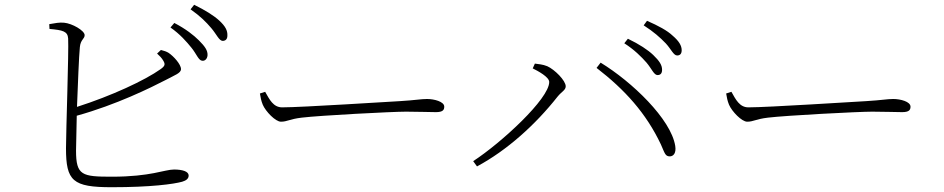

<svg xmlns="http://www.w3.org/2000/svg" viewBox="-20 -792 3950 803"><path d="M781 -592C802 -566 810 -540 825 -538C837 -536 847 -546 848 -561C849 -581 837 -598 812 -623C790 -645 757 -671 709 -696L693 -677C733 -649 760 -618 781 -592ZM864 -674C886 -648 896 -622 911 -621C923 -621 931 -628 931 -643C932 -664 923 -682 897 -706C874 -727 839 -749 792 -772L777 -753C818 -724 841 -701 864 -674ZM637 -568C647 -559 657 -549 663 -538C672 -523 670 -516 652 -503C586 -456 446 -391 302 -345C306 -445 310 -554 314 -595C317 -627 334 -629 334 -645C334 -664 282 -694 248 -697C229 -699 209 -695 186 -691L187 -671C243 -666 263 -661 265 -631C268 -579 256 -239 256 -172C256 -35 284 -9 447 -9C611 -9 706 -22 742 -32C758 -37 769 -44 769 -58C769 -75 743 -83 708 -83C668 -83 611 -53 448 -53C323 -53 298 -58 298 -162L301 -308C467 -354 610 -425 674 -458C711 -478 737 -486 737 -503C737 -523 706 -557 685 -571C677 -576 666 -580 653 -583Z M1089 -408 1067 -401C1070 -384 1072 -371 1079 -354C1091 -326 1132 -283 1155 -283C1181 -283 1191 -294 1242 -300C1316 -309 1620 -325 1678 -325C1735 -325 1770 -323 1803 -323C1833 -323 1838 -333 1838 -346C1838 -367 1796 -378 1766 -378C1740 -378 1719 -373 1652 -369C1612 -367 1242 -343 1160 -343C1123 -343 1107 -376 1089 -408Z M2684 -530C2706 -504 2715 -478 2730 -478C2742 -478 2749 -485 2749 -500C2749 -520 2738 -537 2712 -562C2690 -583 2654 -607 2606 -630L2591 -611C2633 -584 2662 -555 2684 -530ZM2765 -610C2787 -586 2797 -560 2812 -560C2824 -560 2831 -567 2831 -582C2831 -601 2820 -620 2793 -643C2771 -664 2734 -684 2686 -705L2672 -686C2714 -659 2740 -636 2765 -610ZM2208 -506C2230 -495 2277 -470 2277 -449C2277 -379 2077 -195 1959 -118L1975 -96C2100 -163 2219 -270 2312 -388C2329 -409 2346 -415 2346 -431C2346 -455 2300 -501 2269 -515C2250 -523 2230 -524 2217 -526ZM2781 -138C2796 -138 2809 -151 2804 -182C2786 -294 2623 -450 2492 -530L2475 -508C2593 -417 2682 -319 2744 -188C2760 -152 2762 -138 2781 -138Z M3039 -408 3017 -401C3020 -384 3022 -371 3029 -354C3041 -326 3082 -283 3105 -283C3131 -283 3141 -294 3192 -300C3266 -309 3570 -325 3628 -325C3685 -325 3720 -323 3753 -323C3783 -323 3788 -333 3788 -346C3788 -367 3746 -378 3716 -378C3690 -378 3669 -373 3602 -369C3562 -367 3192 -343 3110 -343C3073 -343 3057 -376 3039 -408Z"/></svg>

Font: Noto Serif CJK HK ExtraLight
Style: Regular
Weight: 200
Designer: Ryoko NISHIZUKA 西塚涼子 (kana & ideographs); Frank Grießhammer (Latin, Greek & Cyrillic); Wenlong ZHANG 张文龙 (bopomofo); San
Foundry: Adobe
Version: Version 2.001;hotconv 1.1.0;makeotfexe 2.6.0